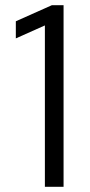

<svg xmlns="http://www.w3.org/2000/svg" viewBox="-20 -720 347 740"><path d="M225 -700V0H153V-622L41 -572V-638L180 -700Z"/></svg>

Font: Rosa Sans Light
Style: Regular
Weight: 300
Designer: Pentagram / MCKL
Foundry: Pentagram / MCKL
Version: Version 1.005;September 16, 2019;FontCreator 11.5.0.2425 64-